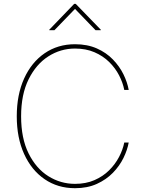

<svg xmlns="http://www.w3.org/2000/svg" viewBox="-20 -966 752 995"><path d="M368.7 9.3Q279.3 9.3 211.2 -37.4Q143.1 -84 105 -168Q66.9 -252 66.9 -363.3Q66.9 -475.1 105 -559.1Q143.1 -643.1 211.2 -689.9Q279.3 -736.8 368.7 -736.8Q432.6 -736.8 481.7 -715.1Q530.8 -693.4 565.2 -657.7Q599.6 -622.1 619.9 -580.6Q640.1 -539.1 647 -500H624Q616.7 -537.6 597.2 -575.4Q577.6 -613.3 545.7 -644.8Q513.7 -676.3 469.5 -695.3Q425.3 -714.4 368.7 -714.4Q293.9 -714.4 230.5 -673.8Q167 -633.3 128.2 -554.9Q89.4 -476.6 89.4 -363.3Q89.4 -249 128.2 -170.9Q167 -92.8 230.5 -53Q293.9 -13.2 368.7 -13.2Q425.3 -13.2 469.5 -32.5Q513.7 -51.8 545.4 -83.3Q577.1 -114.7 596.9 -152.6Q616.7 -190.4 624 -227.5H647Q640.1 -189 619.9 -147.5Q599.6 -106 565.2 -70.6Q530.8 -35.2 481.7 -12.9Q432.6 9.3 368.7 9.3ZM262.2 -809.6H235.4V-812L364.3 -945.8H372.6L502.4 -812V-809.6H475.1L368.7 -919.9Z"/></svg>

Font: Inter 17pt Thin
Style: Regular
Weight: 250
Version: Version 4.001;git-66647c0bb